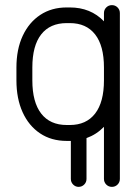

<svg xmlns="http://www.w3.org/2000/svg" viewBox="-20 -544 540 748"><path d="M44 -281Q44 -352 68.5 -404.5Q93 -457 137 -486Q181 -515 240 -515H252Q333 -515 385 -461V-493Q385 -506 394 -515Q403 -524 416 -524Q429 -524 438 -515Q447 -506 447 -493V153Q447 166 438 175Q429 184 416 184Q403 184 394 175Q385 166 385 153V-50Q356 -20 317 -6V153Q317 166 308 175Q299 184 286 184Q274 184 265 175Q256 166 256 153V5H252H240Q180 5 136 -24.5Q92 -54 68 -107Q44 -160 44 -231ZM106 -281V-231Q106 -146 140.5 -101.5Q175 -57 240 -57H252Q316 -57 350.5 -101.5Q385 -146 385 -231V-281Q385 -366 350.5 -410Q316 -454 252 -454H240Q175 -454 140.5 -410Q106 -366 106 -281Z"/></svg>

Font: Libertine Sup Medium
Style: Regular
Weight: 500
Designer: Bastien Sozeau
Foundry: NBR — Bastien Sozeau
Version: Version 2.003; ttfautohint (v1.8.4.7-5d5b);gftools[0.9.33]